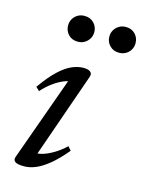

<svg xmlns="http://www.w3.org/2000/svg" viewBox="-103 -707 589 780"><g transform="rotate(15 192.0 -317.0)"><path d="M32.5 -18.5 163.5 -383.5 178 -372.5Q162 -373 141.2 -364.8Q120.5 -356.5 98 -340.2Q75.5 -324 55 -301L40 -315Q75 -364.5 104 -391.2Q133 -418 158.2 -428.5Q183.5 -439 206 -439Q225.5 -439 234.8 -431.5Q244 -424 239 -410.5L108 -36L99.5 -55Q116 -52.5 137 -59Q158 -65.5 181.8 -79.8Q205.5 -94 228.5 -115.5L242 -100Q207 -58 177.2 -34Q147.5 -10 122.5 0Q97.5 10 75 10Q47 10 37.2 2.8Q27.5 -4.5 32.5 -18.5ZM154.5 -535.5Q130 -535.5 115 -551.2Q100 -567 100 -589.5Q100 -604.5 107 -616.8Q114 -629 126.5 -636.5Q139 -644 155 -644Q179.5 -644 194.8 -628.2Q210 -612.5 210 -590Q210 -575 202.8 -562.8Q195.5 -550.5 183.2 -543Q171 -535.5 154.5 -535.5ZM328 -535.5Q304 -535.5 288.8 -551.2Q273.5 -567 273.5 -589.5Q273.5 -604.5 280.8 -616.8Q288 -629 300.5 -636.5Q313 -644 329 -644Q353.5 -644 368.5 -628.2Q383.5 -612.5 383.5 -590Q383.5 -575 376.5 -562.8Q369.5 -550.5 357 -543Q344.5 -535.5 328 -535.5Z"/></g></svg>

Font: Newsreader 20pt
Style: Italic
Weight: 400
Italic angle: -17°
Version: Version 1.003